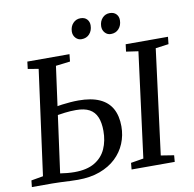

<svg xmlns="http://www.w3.org/2000/svg" viewBox="-98 -1042 1156 1147"><g transform="rotate(-10 480.0 -469.0)"><path d="M283 5Q261.6 5 233.2 3.8Q204.9 2.5 177 1.2Q149.1 0 128 0H3.7L8 -39.6L80.3 -52.2L166.3 -688.5L102 -699.1L107.2 -743H362.9L358.3 -699L271.2 -688.5L184.2 -51.2Q203.5 -48 227 -45.9Q250.5 -43.8 270.8 -43.8Q346.6 -43.8 393.3 -71.8Q440 -99.7 461.5 -147.8Q483 -195.9 483 -256.3Q483 -306.5 468.9 -340.2Q454.9 -373.8 424.2 -390.6Q393.5 -407.4 342.8 -407.4Q308.6 -407.4 275.4 -403.3Q242.2 -399.1 220.2 -395.4L226.1 -446.4Q243.4 -450.9 267.5 -454.1Q291.5 -457.3 317.7 -459.3Q343.8 -461.3 367.3 -461.3Q444.7 -461.3 494.8 -438.7Q544.9 -416.1 569.2 -372.3Q593.5 -328.4 593.5 -264.6Q593.5 -210 573.3 -161.2Q553.2 -112.5 513.7 -75.1Q474.2 -37.8 416.3 -16.4Q358.5 5 283 5ZM608.6 0 612.2 -39.6 689.1 -52.2 771.5 -688.5 698.2 -699.1 703.7 -743H960.4L955.8 -699.1L876.5 -688.5L794.8 -52.2L873.7 -39.6L870.4 0ZM449.9 -818.4Q428.7 -818.4 414.1 -834.5Q399.5 -850.6 400 -873.9Q401 -904.2 419.2 -923.5Q437.4 -942.9 464.1 -942.9Q489.8 -942.9 503.8 -927.7Q517.7 -912.5 517.1 -889.9Q516.6 -858.8 498.3 -838.6Q480.1 -818.4 449.9 -818.4ZM627.8 -818.4Q606.6 -818.4 592.1 -834.5Q577.6 -850.6 578.1 -873.9Q579.1 -904.2 596.9 -923.5Q614.8 -942.9 641.7 -942.9Q667.1 -942.9 681.3 -927.7Q695.5 -912.5 694.8 -889.9Q694.3 -858.8 676.1 -838.6Q657.8 -818.4 627.8 -818.4Z"/></g></svg>

Font: Merriweather Light
Style: Italic
Weight: 300
Italic angle: -7.8°
Designer: Eben Sorkin
Foundry: Eben Sorkin
Version: Version 2.101